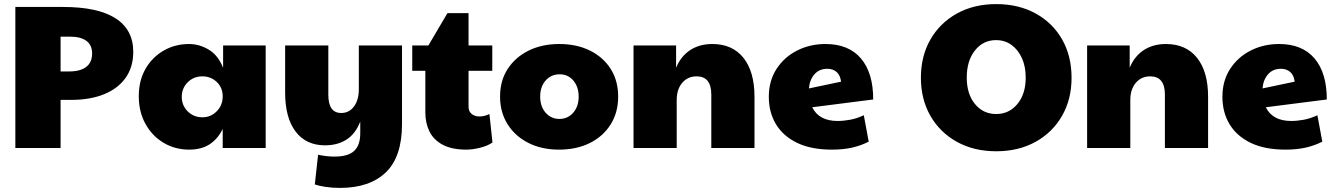

<svg xmlns="http://www.w3.org/2000/svg" viewBox="-20 -723 6522 938"><path d="M55 0V-689H288Q458 -689 544.5 -633.5Q631 -578 631 -470Q631 -395 593.5 -342.5Q556 -290 488 -262.5Q420 -235 328 -235H276V0ZM319 -374Q372 -374 401 -396Q430 -418 430 -462Q430 -503 402 -523.5Q374 -544 321 -544H276V-374Z M904 8Q835 8 779 -25.5Q723 -59 690.5 -118Q658 -177 658 -253Q658 -329 690.5 -386Q723 -443 779 -475.5Q835 -508 904 -508Q953 -508 999 -481Q1045 -454 1070 -392V-501H1278V0H1068V-93Q1044 -44 1004 -18Q964 8 904 8ZM969 -150Q1010 -150 1039 -179.5Q1068 -209 1068 -252Q1068 -295 1039 -322.5Q1010 -350 969 -350Q926 -350 897 -321Q868 -292 868 -250Q868 -208 897 -179Q926 -150 969 -150Z M1641 195Q1603 195 1570 190Q1537 185 1518 178L1534 33Q1552 37 1573 39.5Q1594 42 1614 42Q1681 42 1710.5 14Q1740 -14 1740 -72V-129Q1716 -68 1672 -40.5Q1628 -13 1568 -13Q1475 -13 1424 -80.5Q1373 -148 1373 -271V-501H1584V-260Q1584 -171 1647 -171Q1686 -171 1709.5 -203Q1733 -235 1733 -287V-501H1944V-117Q1944 43 1865 119Q1786 195 1641 195Z M2258 8Q2187 8 2142.5 -16Q2098 -40 2078 -81Q2058 -122 2058 -173V-377H1994V-501H2073L2166 -659H2269V-501H2385V-377H2269V-202Q2269 -179 2284 -166.5Q2299 -154 2323 -154Q2347 -154 2371 -166L2386 -27Q2362 -10 2325 -1Q2288 8 2258 8Z M2711 8Q2626 8 2561 -25Q2496 -58 2459.5 -116.5Q2423 -175 2423 -251Q2423 -329 2460.5 -386.5Q2498 -444 2563 -476Q2628 -508 2712 -508Q2798 -508 2863 -475.5Q2928 -443 2964 -385.5Q3000 -328 3000 -251Q3000 -174 2963.5 -115.5Q2927 -57 2862 -24.5Q2797 8 2711 8ZM2713 -142Q2754 -142 2780.5 -172.5Q2807 -203 2807 -251Q2807 -299 2781 -329.5Q2755 -360 2715 -360Q2672 -360 2645.5 -329.5Q2619 -299 2619 -251Q2619 -203 2645.5 -172.5Q2672 -142 2713 -142Z M3075 0V-501H3283V-392Q3306 -448 3351.5 -478Q3397 -508 3460 -508Q3558 -508 3612 -440.5Q3666 -373 3666 -250V0H3455V-261Q3455 -350 3383 -350Q3340 -350 3313 -318.5Q3286 -287 3286 -234V0Z M4072 -132Q4101 -132 4133.5 -138Q4166 -144 4200 -160L4224 -31Q4187 -12 4143.5 -2Q4100 8 4044 8Q3943 8 3874.5 -25Q3806 -58 3771 -116Q3736 -174 3736 -250Q3736 -328 3773.5 -386Q3811 -444 3874 -476Q3937 -508 4013 -508Q4126 -508 4186 -437.5Q4246 -367 4246 -237L3948 -199Q3981 -132 4072 -132ZM3932 -291 4089 -324Q4085 -356 4067 -371.5Q4049 -387 4022 -387Q3982 -387 3958.5 -359.5Q3935 -332 3932 -291Z M4847 16Q4738 16 4655 -30Q4572 -76 4525.5 -157Q4479 -238 4479 -343Q4479 -449 4525.5 -530Q4572 -611 4655 -657Q4738 -703 4847 -703Q4956 -703 5039 -657.5Q5122 -612 5168.5 -531Q5215 -450 5215 -343Q5215 -238 5168.5 -157Q5122 -76 5039 -30Q4956 16 4847 16ZM4847 -166Q4910 -166 4950.5 -215Q4991 -264 4991 -344Q4991 -398 4972.5 -439Q4954 -480 4921.5 -503.5Q4889 -527 4846 -527Q4783 -527 4743 -476.5Q4703 -426 4703 -344Q4703 -264 4743 -215Q4783 -166 4847 -166Z M5291 0V-501H5499V-392Q5522 -448 5567.5 -478Q5613 -508 5676 -508Q5774 -508 5828 -440.5Q5882 -373 5882 -250V0H5671V-261Q5671 -350 5599 -350Q5556 -350 5529 -318.5Q5502 -287 5502 -234V0Z M6288 -132Q6317 -132 6349.5 -138Q6382 -144 6416 -160L6440 -31Q6403 -12 6359.5 -2Q6316 8 6260 8Q6159 8 6090.5 -25Q6022 -58 5987 -116Q5952 -174 5952 -250Q5952 -328 5989.5 -386Q6027 -444 6090 -476Q6153 -508 6229 -508Q6342 -508 6402 -437.5Q6462 -367 6462 -237L6164 -199Q6197 -132 6288 -132ZM6148 -291 6305 -324Q6301 -356 6283 -371.5Q6265 -387 6238 -387Q6198 -387 6174.5 -359.5Q6151 -332 6148 -291Z"/></svg>

Font: Paytone One
Style: Regular
Weight: 400
Designer: Vernon Adams
Foundry: Vernon Adams
Version: Version 1.002; ttfautohint (v1.8.4.7-5d5b);gftools[0.9.23]